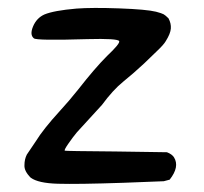

<svg xmlns="http://www.w3.org/2000/svg" viewBox="-20 -456 509 479"><path d="M170.9 -434.6Q209 -437.5 277.3 -435.1Q345.7 -432.6 369.1 -426.8Q383.8 -422.9 388.2 -420.4Q392.6 -418 400.4 -410.2Q407.2 -397.5 406.2 -384.8Q405.3 -372.1 393.6 -353.5Q388.7 -344.7 371.1 -328.1Q353.5 -311.5 339.8 -297.9Q312.5 -272.5 287.1 -252Q261.7 -231.4 234.4 -194.3Q185.5 -140.6 171.9 -126Q162.1 -114.3 150.9 -98.1Q139.6 -82 141.6 -80.1Q142.6 -79.1 268.6 -78.1L396.5 -76.2Q409.2 -71.3 414.1 -63.5Q428.7 -40 403.3 -7.8L388.7 -3.9L288.1 0Q172.9 3.9 124 2.4Q75.2 1 56.6 -12.7Q40 -29.3 41 -43.9Q41 -58.6 46.9 -70.3Q54.7 -82 69.3 -103.5Q87.9 -133.8 128.9 -178.7Q152.3 -204.1 174.8 -232.4Q216.8 -286.1 247.1 -316.4Q280.3 -347.7 277.3 -353.5Q273.4 -360.4 198.2 -358.4Q70.3 -354.5 64.5 -360.4Q53.7 -369.1 62.5 -390.1Q71.3 -411.1 90.8 -419.9Q114.3 -429.7 170.9 -434.6Z"/></svg>

Font: JasonHandwriting4
Style: Regular
Weight: 400
Version: Version 1.01.21